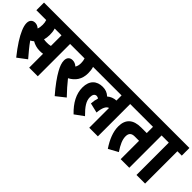

<svg xmlns="http://www.w3.org/2000/svg" viewBox="75 -1356 2113 2113"><g transform="rotate(45 1131.5 -299.5)"><path d="M212 23 318 -57C270 -114 226 -164 188 -219C201 -226 213 -234 224 -244C256 -225 297 -212 342 -212C359 -212 375 -213 391 -216V0H525V-503H594V-622H0V-503H153C160 -483 163 -462 163 -439C163 -410 159 -389 152 -371C132 -388 112 -397 89 -397C49 -397 23 -372 23 -327C23 -301 30 -271 47 -232C74 -168 126 -84 212 23ZM333 -332C315 -332 301 -333 286 -336C293 -360 297 -386 297 -415C297 -447 294 -475 285 -503H391V-338C373 -333 354 -332 333 -332Z M916 -60C863 -115 817 -167 775 -220C848 -258 894 -321 894 -415C894 -447 891 -475 882 -503H946V-622H582V-503H750C757 -483 760 -462 760 -439C760 -409 754 -387 742 -368C721 -387 698 -397 671 -397C631 -397 605 -372 605 -327C605 -290 620 -249 647 -201C677 -146 735 -64 811 23Z M934 -503H1326V-423C1285 -421 1250 -407 1222 -382C1191 -411 1158 -424 1113 -424C1021 -424 959 -369 959 -260C959 -162 1008 -70 1100 18L1203 -57C1127 -132 1093 -184 1093 -243C1093 -282 1108 -306 1136 -306C1148 -306 1158 -302 1167 -295C1158 -268 1152 -237 1150 -202L1264 -175C1271 -254 1292 -298 1326 -308V0H1460V-503H1528V-622H934Z M1949 -503H2017V-622H1516V-503H1815V-406H1728C1604 -406 1541 -348 1541 -236C1541 -153 1577 -66 1635 20L1746 -41C1699 -111 1675 -165 1675 -215C1675 -265 1700 -286 1748 -286H1815V0H1949Z M2195 -503H2263V-622H2005V-503H2061V0H2195Z"/></g></svg>

Font: Noto Sans Devanagari ExtraCondensed ExtraBold
Style: Regular
Weight: 800
Width: 2
Designer: Jelle Bosma - Monotype Design Team
Foundry: Monotype Imaging Inc.
Version: Version 2.004